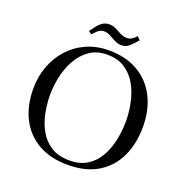

<svg xmlns="http://www.w3.org/2000/svg" viewBox="-153 -1028 1127 1170"><g transform="rotate(20 410.0 -443.0)"><path d="M655 -368Q655 -426 642.5 -486Q630 -546 602 -597Q574 -648 527 -679.5Q480 -711 411 -711Q343 -711 296 -678Q249 -645 220 -592.5Q191 -540 178 -479.5Q165 -419 165 -363Q165 -304 177 -244.5Q189 -185 217 -135.5Q245 -86 292.5 -56Q340 -26 411 -26Q482 -26 529 -57Q576 -88 603.5 -138.5Q631 -189 643 -249Q655 -309 655 -368ZM764 -371Q764 -260 723.5 -175.5Q683 -91 604.5 -44Q526 3 411 3Q299 3 219.5 -42.5Q140 -88 98 -170.5Q56 -253 56 -363Q56 -440 81 -508Q106 -576 153 -628Q200 -680 265.5 -709.5Q331 -739 411 -739Q523 -739 601.5 -692.5Q680 -646 722 -563.5Q764 -481 764 -371ZM565 -860Q552 -847 538.5 -831.5Q525 -816 509 -805Q493 -794 470 -794Q446 -794 425 -805Q404 -816 384 -827Q364 -838 343 -838Q321 -838 305 -824Q289 -810 276 -794L255 -808Q268 -826 282.5 -845Q297 -864 315.5 -876.5Q334 -889 359 -889Q382 -889 402.5 -878.5Q423 -868 443.5 -857.5Q464 -847 487 -847Q504 -847 520 -857.5Q536 -868 545 -881Z"/></g></svg>

Font: Kaisei Opti
Style: Regular
Weight: 400
Designer: Font-Kai, 金井和夫
Foundry: KAZUO KANAI
Version: Version 5.003